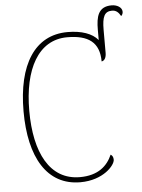

<svg xmlns="http://www.w3.org/2000/svg" viewBox="-57 -880 690 935"><g transform="rotate(-5 287.5 -412.5)"><path d="M298 10C411 10 469 -59 469 -85C469 -97 465 -106 456 -111C433 -58 388 -15 298 -15C151 -15 80 -153 80 -358C80 -561 153 -699 295 -699C398 -699 452 -661 452 -567C467 -569 475 -585 475 -607V-719C475 -784 487 -809 524 -809C544 -809 556 -797 566 -779C571 -783 575 -791 575 -799C575 -822 549 -835 524 -835C458 -835 447 -786 447 -722V-672C419 -706 367 -724 299 -724C138 -724 52 -586 52 -358C52 -133 135 10 298 10Z"/></g></svg>

Font: Noto Serif SemiCondensed Thin
Style: Regular
Weight: 100
Width: 4
Designer: Monotype Design Team
Foundry: Monotype Imaging Inc.
Version: Version 2.015